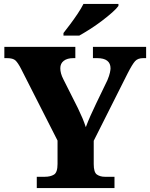

<svg xmlns="http://www.w3.org/2000/svg" viewBox="-20 -951 760 971"><path d="M166 0V-57H207Q235 -57 253 -68Q271 -79 271 -122V-240L86 -604Q71 -633 58.5 -645Q46 -657 15 -657H2V-714H361V-657H351Q320 -657 302.5 -643.5Q285 -630 285 -606Q285 -580 300 -551L374 -404Q388 -375 397 -353.5Q406 -332 414 -308Q424 -335 437.5 -365.5Q451 -396 467 -429L523 -545Q533 -569 536 -584Q539 -599 539 -605Q539 -657 471 -657H450V-714H719V-657H704Q677 -657 663 -641.5Q649 -626 625 -579L454 -239V-121Q454 -79 470.5 -68Q487 -57 510 -57H559V0ZM301 -784Q316 -803 335.5 -829Q355 -855 373 -882Q391 -909 402 -931H579V-921Q570 -908 547.5 -888Q525 -868 496 -846Q467 -824 436.5 -804.5Q406 -785 381 -771H301Z"/></svg>

Font: Noto Serif Tamil ExtraBold
Style: Regular
Weight: 800
Designer: Indian Type Foundry, Tom Grace, and the Monotype Design Team
Foundry: Monotype Imaging Inc.
Version: Version 2.004; ttfautohint (v1.8.4.7-5d5b)